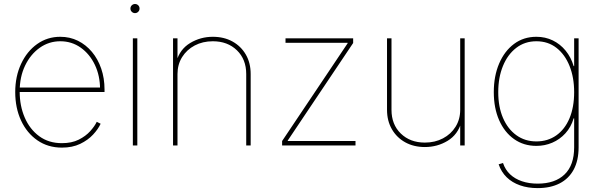

<svg xmlns="http://www.w3.org/2000/svg" viewBox="-20 -732 3021 966"><path d="M291.5 10.7Q221.2 10.7 168.2 -25.9Q115.2 -62.5 85.9 -125.7Q56.6 -189 56.6 -268.6Q56.6 -347.7 86.2 -410.9Q115.7 -474.1 167 -510.5Q218.3 -546.9 283.2 -546.9Q331.5 -546.9 372.1 -526.9Q412.6 -506.8 442.6 -470.9Q472.7 -435.1 489.3 -386.7Q505.9 -338.4 505.9 -281.7V-269H68.4V-291.5H493.2L483.4 -283.2Q483.4 -351.1 457.3 -405.8Q431.2 -460.4 386 -492.4Q340.8 -524.4 283.2 -524.4Q226.1 -524.4 179.7 -491.5Q133.3 -458.5 106.2 -401.9Q79.1 -345.2 79.1 -273.4V-270.5Q79.1 -199.2 104.5 -140.4Q129.9 -81.5 177.5 -46.6Q225.1 -11.7 291.5 -11.7Q340.8 -11.7 376 -29.3Q411.1 -46.9 433.8 -72Q456.5 -97.2 466.8 -119.1L486.3 -109.4Q474.1 -82.5 448.2 -54.7Q422.4 -26.9 383.3 -8.1Q344.2 10.7 291.5 10.7Z M648.4 0V-539.1H670.9V0ZM659.2 -666Q649.9 -666 643.1 -672.6Q636.2 -679.2 636.2 -689Q636.2 -698.7 643.1 -705.3Q649.9 -711.9 659.2 -711.9Q668.9 -711.9 675.5 -705.3Q682.1 -698.7 682.1 -689Q682.1 -679.7 675.5 -672.9Q668.9 -666 659.2 -666Z M873 -359.4V0H850.6V-539.1H873V-421.9H867.2Q884.8 -484.4 936.8 -515.6Q988.8 -546.9 1050.8 -546.9Q1106.9 -546.9 1149.7 -523.2Q1192.4 -499.5 1216.8 -457.5Q1241.2 -415.5 1241.2 -359.4V0H1218.8V-359.4Q1218.8 -433.6 1171.9 -479Q1125 -524.4 1050.8 -524.4Q1000 -524.4 959.7 -503.2Q919.4 -481.9 896.2 -444.6Q873 -407.2 873 -359.4Z M1399.4 0V-22.5L1729 -514.2V-516.6H1416.5V-539.1H1756.8V-515.6L1427.7 -24.9V-22.5H1768.6V0Z M2117.7 7.8Q2062 7.8 2019 -15.9Q1976.1 -39.6 1951.7 -81.8Q1927.2 -124 1927.2 -179.7V-539.1H1949.7V-179.7Q1949.7 -105.5 1996.6 -60.1Q2043.5 -14.6 2117.7 -14.6Q2168.5 -14.6 2208.7 -35.9Q2249 -57.1 2272.2 -94.5Q2295.4 -131.8 2295.4 -179.7V-539.1H2317.9V0H2295.4V-117.2H2301.3Q2283.7 -54.7 2231.9 -23.4Q2180.2 7.8 2117.7 7.8Z M2685.1 214.4Q2635.7 214.4 2596.2 200.4Q2556.6 186.5 2529.3 159.9Q2502 133.3 2488.8 94.7L2510.7 87.9Q2522 122.1 2546.4 145Q2570.8 168 2606 179.9Q2641.1 191.9 2685.1 191.9Q2772.5 191.9 2820.6 145.5Q2868.7 99.1 2868.7 9.3V-136.7H2866.2Q2853 -92.3 2824.7 -61.3Q2796.4 -30.3 2758.8 -14.2Q2721.2 2 2678.7 2Q2614.7 2 2566.4 -32.2Q2518.1 -66.4 2491.2 -127.4Q2464.4 -188.5 2464.4 -268.6Q2464.4 -349.1 2491.2 -412.1Q2518.1 -475.1 2566.2 -511Q2614.3 -546.9 2678.7 -546.9Q2723.6 -546.9 2761.2 -528.6Q2798.8 -510.3 2825.9 -477.1Q2853 -443.8 2866.2 -399.4H2868.7V-539.1H2891.1V9.3Q2891.1 75.2 2866.5 121.1Q2841.8 167 2795.7 190.7Q2749.5 214.4 2685.1 214.4ZM2678.7 -20.5Q2735.8 -20.5 2778.8 -50.8Q2821.8 -81.1 2845.2 -136.7Q2868.7 -192.4 2868.7 -268.6Q2868.7 -342.3 2845.5 -400.1Q2822.3 -458 2779.8 -491.2Q2737.3 -524.4 2678.7 -524.4Q2620.6 -524.4 2577.4 -491.2Q2534.2 -458 2510.5 -400.1Q2486.8 -342.3 2486.8 -268.6Q2486.8 -194.3 2510.7 -138.7Q2534.7 -83 2577.9 -51.8Q2621.1 -20.5 2678.7 -20.5Z"/></svg>

Font: Inter 18pt Thin
Style: Regular
Weight: 250
Designer: Rasmus Andersson
Foundry: rsms
Version: Version 4.001;git-66647c0bb